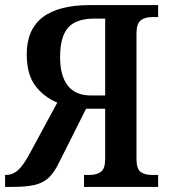

<svg xmlns="http://www.w3.org/2000/svg" viewBox="-27 -734 671 754"><path d="M-7 -47H-4Q23 -47 44 -66Q65 -85 88 -128L198 -331Q145 -353 111.5 -397.5Q78 -442 78 -521Q78 -714 326 -714H594V-667H572Q541 -667 525 -653.5Q509 -640 509 -603V-110Q509 -72 524.5 -59.5Q540 -47 570 -47H594V0H303V-47H324Q353 -47 369.5 -59.5Q386 -72 386 -110V-307H311L204 -94Q185 -55 163 -35Q141 -15 108 -7.5Q75 0 19 0H-7ZM386 -359V-661H344Q272 -661 240.5 -625.5Q209 -590 209 -509Q209 -437 239 -398Q269 -359 331 -359Z"/></svg>

Font: Noto Serif NarrowSemiBold
Style: Regular
Weight: 600
Width: 4
Designer: Monotype Design Team
Foundry: Monotype Imaging Inc.
Version: Version 1.001